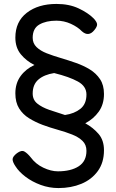

<svg xmlns="http://www.w3.org/2000/svg" viewBox="-20 -731 590 975"><path d="M277 224Q230 224 186.5 208Q143 192 109.5 166.5Q76 141 59 114Q44 92 44 78Q44 64 66 47Q89 30 104 38.5Q119 47 136 68Q161 102 200 120.5Q239 139 274 139Q340 139 379.5 113.5Q419 88 419 35Q419 4 399 -15.5Q379 -35 346 -48Q313 -61 273.5 -72Q234 -83 196 -97Q159 -111 127.5 -130.5Q96 -150 77 -180.5Q58 -211 58 -257Q58 -308 84.5 -344.5Q111 -381 155 -401Q114 -421 86 -455Q58 -489 58 -540Q58 -621 116 -666Q174 -711 267 -711Q331 -711 379 -688.5Q427 -666 455 -638Q472 -620 473 -608Q474 -596 459 -578Q430 -542 396 -572Q375 -594 340 -610Q305 -626 266 -626Q214 -626 180 -606.5Q146 -587 146 -539Q146 -511 165.5 -492Q185 -473 217 -460.5Q249 -448 288 -436.5Q327 -425 365.5 -411.5Q404 -398 436 -378.5Q468 -359 488 -329Q508 -299 508 -254Q508 -201 481.5 -164Q455 -127 413 -105Q453 -83 480.5 -51Q508 -19 508 32Q508 95 476.5 138Q445 181 393 202.5Q341 224 277 224ZM310 -147Q358 -154 388.5 -178.5Q419 -203 419 -251Q419 -293 375.5 -317Q332 -341 255 -360Q204 -352 175 -327Q146 -302 146 -256Q146 -224 169.5 -205Q193 -186 230.5 -173Q268 -160 310 -147Z"/></svg>

Font: Fredoka
Style: Regular
Weight: 400
Designer: Ben Nathan
Foundry: Milena B. Brandão, Ben Nathan
Version: Version 2.001